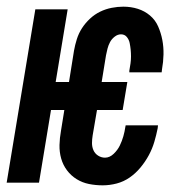

<svg xmlns="http://www.w3.org/2000/svg" viewBox="-34 -548 554 576"><path d="M274 8Q253 8 233 4Q213 0 196 -10.5Q179 -21 167 -37Q155 -53 149.5 -72.5Q144 -92 144.5 -113Q145 -134 149 -156L159 -218H119L83 0H-14L72 -520H169L133 -302H173L188 -396Q191 -413 196.5 -430.5Q202 -448 212 -463.5Q222 -479 236 -492Q250 -505 266.5 -513Q283 -521 301 -524.5Q319 -528 336 -528Q359 -528 379.5 -521.5Q400 -515 416 -501.5Q432 -488 440.5 -468.5Q449 -449 453 -428Q457 -407 456.5 -384.5Q456 -362 452 -340L451 -331H354V-336Q356 -347 357.5 -357.5Q359 -368 359 -378.5Q359 -389 358 -399Q357 -409 355 -419Q353 -429 346.5 -437Q340 -445 329 -445Q319 -445 310 -438Q301 -431 296 -421.5Q291 -412 288.5 -402Q286 -392 284 -382L271 -302H348L334 -218H257L244 -142Q242 -130 242 -118.5Q242 -107 246.5 -97Q251 -87 260.5 -81Q270 -75 281 -75Q295 -75 307 -86.5Q319 -98 325.5 -111.5Q332 -125 336 -139Q340 -153 342 -167L343 -172H440L439 -163Q435 -143 429 -122.5Q423 -102 412.5 -82.5Q402 -63 387.5 -45.5Q373 -28 355 -15.5Q337 -3 316 2.5Q295 8 274 8Z"/></svg>

Font: Iosevka Term Curly
Style: Bold Italic
Weight: 700
Italic angle: -9°
Designer: Belleve Invis
Foundry: Belleve Invis
Version: Version 32.3.0